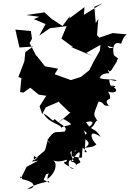

<svg xmlns="http://www.w3.org/2000/svg" viewBox="-20 -1126 822 1213"><path d="M374 -375C407 -368 413 -351 380 -374C451 -341 435 -312 439 -361C435 -316 358 -344 371 -307C375 -345 293 -339 254 -410C314 -376 309 -351 325 -374C383 -317 433 -330 356 -261C402 -276 414 -237 397 -296C321 -284 329 -310 279 -241C279 -241 322 -195 280 -236C260 -160 275 -179 195 -112C189 -152 208 -122 177 -160C186 -144 232 -97 267 -178L180 -105L221 -111L148 -72L111 3C95 -39 137 30 123 7C223 27 197 70 153 67C220 29 263 28 286 18C307 44 266 10 256 12C261 -12 307 -75 240 -25C249 -70 227 -56 233 -57C194 -87 218 2 288 -31C263 27 309 -7 275 8C332 -28 348 -101 312 -114C376 -89 413 -137 400 -105C348 -102 446 -61 449 -58C394 -61 416 -135 431 -108C478 -179 495 -181 476 -121C510 -81 458 -109 458 -68C474 -122 391 -92 445 -111C414 -177 418 -166 461 -175C440 -146 454 -227 455 -201C440 -212 463 -153 473 -227C428 -187 420 -131 448 -136C518 -127 491 -115 502 -190C491 -206 554 -152 515 -166C522 -278 528 -302 469 -341C535 -266 547 -301 496 -259C555 -232 546 -209 515 -192C557 -197 575 -199 589 -215C556 -240 531 -320 616 -261C575 -328 565 -289 524 -353C542 -364 605 -364 524 -310C597 -311 574 -408 612 -337C568 -409 564 -385 603 -485C651 -475 617 -455 672 -458C679 -448 628 -485 672 -501C680 -509 675 -532 661 -547C716 -530 738 -563 678 -584C752 -590 669 -542 671 -623C733 -607 718 -618 702 -623C665 -625 602 -624 607 -641C629 -604 579 -660 671 -664C652 -692 670 -686 667 -676C684 -673 682 -683 718 -737C720 -771 749 -735 700 -777C688 -819 696 -871 745 -849C747 -850 757 -895 781 -909L692 -917L598 -885L615 -847L611 -806L569 -732L545 -683L491 -640L428 -620L325 -657L347 -692L264 -707L209 -777L211 -769L167 -854L182 -881L175 -930L77 -939L103 -826L189 -832L140 -797L134 -739L96 -639L115 -633L107 -544L128 -541L171 -572L225 -528L272 -521L230 -454L247 -405L269 -448L344 -480L348 -485L417 -418L468 -407L454 -441L337 -339ZM194 -1005 268 -974 228 -901 296 -948 401 -961 368 -882 442 -828 429 -829 564 -772 525 -792 621 -846 703 -824 671 -822 593 -904 601 -1007 585 -980 576 -1083 629 -1106 510 -1032 514 -1081 417 -1009 423 -1026 375 -962 307 -1006 261 -1048 146 -1031 228 -1020Z"/></svg>

Font: Hussar Lance
Style: ExBd
Weight: 700
Foundry: Cannot Into Space Fonts, PlusOne Fonts
Version: Version 2.270